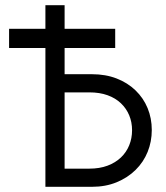

<svg xmlns="http://www.w3.org/2000/svg" viewBox="-20 -720 640 740"><path d="M155 0H334Q387 0 429.5 -17.5Q472 -35 502.5 -65Q533 -95 549 -134.5Q565 -174 565 -219Q565 -264 549 -303Q533 -342 502.5 -371.5Q472 -401 429.5 -417.5Q387 -434 334 -434H229V-535H424V-609H229V-700H155V-609H15V-535H155ZM324 -70H229V-364H324Q364 -364 394.5 -353Q425 -342 446 -322Q467 -302 478 -275.5Q489 -249 489 -218Q489 -187 478 -160Q467 -133 446 -113Q425 -93 394.5 -81.5Q364 -70 324 -70Z"/></svg>

Font: Tilda Sans VF
Style: Regular
Weight: 400
Designer: ParaType Ltd
Foundry: ParaType Ltd
Version: Version 1.010